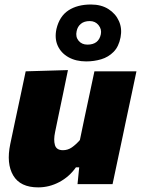

<svg xmlns="http://www.w3.org/2000/svg" viewBox="-20 -817 626 852"><path d="M149.5 14.5Q70 14.5 38.8 -38.2Q7.5 -91 25.5 -177.5Q30 -199.5 34.8 -221.5Q39.5 -243.5 45.5 -272.5Q61 -345 72 -396.5Q83 -448 94 -500.5L281.5 -506Q271 -454 260.2 -402.5Q249.5 -351 238 -296.5L224.5 -231Q217 -196 223.8 -173.2Q230.5 -150.5 259.5 -150.5Q281 -150.5 299 -163Q317 -175.5 334.5 -195.5L355.5 -296.5Q367.5 -351 377.5 -399.5Q387.5 -448 399 -500.5H585.5Q574.5 -448 563.5 -396.2Q552.5 -344.5 537 -272L525 -214.5Q512 -152.5 501.2 -102.5Q490.5 -52.5 479.5 0H324L331.5 -74.5H317Q287.5 -32.5 243 -9Q198.5 14.5 149.5 14.5ZM362.5 -544.5Q317 -544.5 284 -563Q251 -581.5 236.2 -614Q221.5 -646.5 230.5 -688.5Q244 -745 283.8 -771Q323.5 -797 383.5 -797Q429.5 -797 461.5 -776.5Q493.5 -756 508 -723Q522.5 -690 515 -651.5Q507 -610 484 -586.8Q461 -563.5 429.2 -554Q397.5 -544.5 362.5 -544.5ZM368 -619Q418 -619 427.5 -665Q432 -687 417.5 -705.2Q403 -723.5 378.5 -723.5Q353.5 -723.5 338.8 -711.2Q324 -699 320 -678.5Q314.5 -653.5 328.8 -636.2Q343 -619 368 -619Z"/></svg>

Font: Commissioner ExtraBold
Style: Italic
Weight: 800
Italic angle: -12°
Designer: Kostas Bartsokas
Foundry: Kostas Bartsokas
Version: Version 1.000; ttfautohint (v1.8.3)